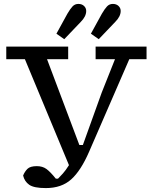

<svg xmlns="http://www.w3.org/2000/svg" viewBox="-20 -908 780 980"><path d="M468 -606V-670H728V-606H640L435 -134Q393 -37 343.5 7.5Q294 52 214 52Q153 52 129 35Q105 18 98 -12Q106 -32 120 -46Q134 -60 168 -60Q197 -60 217 -45.5Q237 -31 265 4H276Q287 -7 301 -22.5Q315 -38 332 -65L107 -606H12V-670H328V-606H220L385 -168H403L499 -435L567 -606ZM268 -736 324 -838Q338 -862 350 -875Q362 -888 380 -888Q398 -888 409 -877.5Q420 -867 420 -852Q420 -824 392 -796L308 -708ZM444 -736 500 -838Q514 -862 526 -875Q538 -888 556 -888Q574 -888 585 -877.5Q596 -867 596 -852Q596 -824 568 -796L484 -708Z"/></svg>

Font: Source Serif 4 Caption
Style: Regular
Weight: 400
Designer: Frank Grießhammer
Foundry: Adobe Systems Incorporated
Version: Version 4.004;hotconv 1.0.117;makeotfexe 2.5.65602